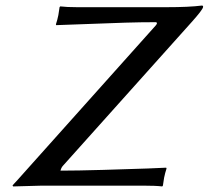

<svg xmlns="http://www.w3.org/2000/svg" viewBox="-20 -671 754 694"><path d="M198.7 -54.2Q256.8 -54.2 352.3 -56.9Q447.8 -59.6 514.2 -62L580.6 -64.9L582 -62Q576.7 -45.9 573.2 -28.8Q573.2 -27.8 568.8 0L566.4 2.9Q543 0 496.1 0H132.8L27.3 2.9L25.4 -1Q33.7 -9.3 45.2 -22.5Q56.6 -35.6 59.1 -38.1L543 -579.1Q545.9 -582.5 546.9 -585.2Q547.9 -587.9 546.4 -589.4Q544.9 -590.8 542.5 -590.8Q487.8 -590.8 432.6 -589.1Q377.4 -587.4 304.7 -584.5Q231.9 -581.5 183.1 -580.1L182.1 -583Q187.5 -599.1 190.9 -616.2Q190.9 -617.2 195.3 -645L197.8 -647.9Q221.2 -645 258.3 -645H582Q663.1 -645 709.5 -650.9Q715.3 -650.9 713.9 -645Q711.9 -634.8 672.4 -590.8L207.5 -71.8Q201.2 -64.9 198.7 -54.2Z"/></svg>

Font: Linux Biolinum O
Style: Italic
Weight: 400
Italic angle: -12°
Designer: Philipp H. Poll
Foundry: Philipp H. Poll
Version: Version 1.1.3